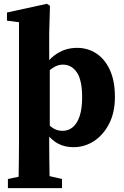

<svg xmlns="http://www.w3.org/2000/svg" viewBox="-20 -746 643 993"><path d="M404.8 -242.4Q404.8 -331.4 377.5 -371.6Q350.2 -411.8 305.4 -411.8Q279.5 -411.8 255.8 -396.5Q232.1 -381.2 212.2 -360.8Q192.4 -340.3 175.6 -322.8L166.6 -339.4Q209.8 -419.8 261.1 -459.2Q312.3 -498.5 378.5 -498.5Q433.7 -498.5 477.7 -469.9Q521.8 -441.3 548 -384.8Q574.3 -328.4 574.3 -244.9Q574.3 -164.3 544.4 -106.1Q514.5 -47.8 466 -16.3Q417.4 15.2 360.6 15.2Q316.2 15.2 282.4 -2.1Q248.7 -19.4 222.6 -53.7Q196.5 -87.9 173.8 -139.2L182.8 -158.1Q213.8 -117 240.7 -93.2Q267.6 -69.4 304 -69.4Q333.5 -69.4 356.1 -87.9Q378.7 -106.4 391.8 -144.9Q404.8 -183.4 404.8 -242.4ZM213.8 159.7 300.7 179.7V227H20.9V179.7L116.6 159.7ZM237.5 -411.7V-82.3L234.5 -69.8V2.6Q234.5 34.7 235 69.3Q235.5 104 236 143.3Q236.5 182.6 237.5 227H75.2Q76.2 182.6 76.7 143.3Q77.2 104 77.7 69.3Q78.2 34.7 78.2 2.6V-631.2L16.1 -639.1V-681.3L222.4 -726.3L238.5 -716.1L234.5 -576.3V-424.7Z"/></svg>

Font: Adobe Variable Font Prototype
Style: Regular
Weight: 389
Designer: Frank Grießhammer
Foundry: Adobe
Version: Version 1.004;hotconv 1.0.113;makeotfexe 2.5.65598